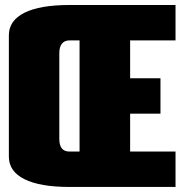

<svg xmlns="http://www.w3.org/2000/svg" viewBox="-20 -740 725 760"><path d="M294.9 -580.1H254.9Q235.4 -580.1 225.1 -567.1Q214.8 -554.2 214.8 -529.8V-189.9Q214.8 -140.1 254.9 -140.1H294.9ZM674.8 -720.2V-580.1H495.1V-430.2H615.2V-290H495.1V-140.1H674.8V0H254.9Q138.2 0 76.7 -30.8Q15.1 -61.5 15.1 -120.1V-600.1Q15.1 -658.7 76.7 -689.5Q138.2 -720.2 254.9 -720.2Z"/></svg>

Font: Mikodacs
Style: Regular
Weight: 400
Designer: gluk (gluksza@wp.pl)
Foundry: gluk (gluksza@wp.pl)
Version: Version 0.28